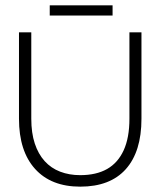

<svg xmlns="http://www.w3.org/2000/svg" viewBox="-20 -684 607 718"><path d="M280 14Q171 14 111 -52.5Q51 -119 51 -240V-563H97V-240Q97 -187 110 -147.5Q123 -108 147 -81.5Q171 -55 205 -42Q239 -29 280 -29Q340 -29 380.5 -52Q421 -75 442.5 -122Q464 -169 464 -240V-563H509V-240Q509 -117 450.5 -51.5Q392 14 280 14ZM166 -626V-664H401V-626Z"/></svg>

Font: Darker Grotesque Light
Style: Regular
Weight: 400
Version: Version 1.000;gftools[0.9.28]